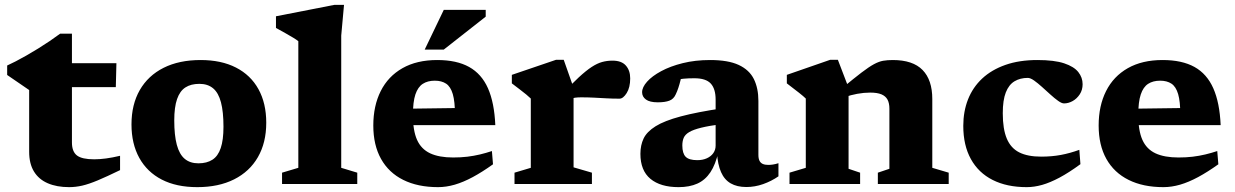

<svg xmlns="http://www.w3.org/2000/svg" viewBox="-20 -757 5080 790"><path d="M276 -171Q276 -133 296.8 -117.2Q317.5 -101.5 367.5 -101.5Q390 -101.5 416.2 -105Q442.5 -108.5 474 -116V-57Q419.5 -30.5 382.5 -15Q345.5 0.5 318.2 6.8Q291 13 264.5 13Q213.5 13 176.5 -3Q139.5 -19 119.8 -51.2Q100 -83.5 100 -132.5V-386.5L9.5 -448.5V-487.5Q24 -494 44.5 -504.5Q65 -515 88.5 -528.5Q112 -542 136.8 -557.2Q161.5 -572.5 184.8 -588.2Q208 -604 227.5 -618.5H276V-484.5ZM204 -398.5 206.5 -497H459L456.5 -398.5Z M796.5 -85Q831 -85 854 -99.8Q877 -114.5 888.2 -147.8Q899.5 -181 899.5 -235.5Q899.5 -297 889.2 -336Q879 -375 857 -393.5Q835 -412 800.5 -412Q765.5 -412 742.8 -397.2Q720 -382.5 708.5 -349.2Q697 -316 697 -261.5Q697 -200.5 707.5 -161.2Q718 -122 740 -103.5Q762 -85 796.5 -85ZM791.5 13Q706 13 645.8 -18Q585.5 -49 553.2 -107.2Q521 -165.5 521 -245Q521 -327 555.2 -386.5Q589.5 -446 653.2 -478Q717 -510 805.5 -510Q890.5 -510 951 -479Q1011.5 -448 1043.5 -390Q1075.5 -332 1075.5 -252Q1075.5 -170 1041.2 -110.5Q1007 -51 943.2 -19Q879.5 13 791.5 13Z M1384 -66.5 1450 -46.5V0H1140.5V-46.5L1207.5 -66.5V-587.5Q1201 -593 1186.5 -601.8Q1172 -610.5 1153.5 -621Q1135 -631.5 1115.5 -642V-690L1356 -737H1395.5L1384 -610.5Z M1779 -510Q1859 -510 1910.2 -481.5Q1961.5 -453 1987.8 -393.8Q2014 -334.5 2018 -242H1638L1637.5 -309.5L1896.5 -313L1852 -284.5Q1852 -339.5 1843 -370Q1834 -400.5 1815.5 -412.8Q1797 -425 1769 -425Q1739.5 -425 1719.5 -412Q1699.5 -399 1689.2 -368.5Q1679 -338 1679 -284Q1679 -219.5 1696 -181.5Q1713 -143.5 1749.8 -126.2Q1786.5 -109 1844.5 -109Q1875.5 -109 1902.8 -112.2Q1930 -115.5 1955 -121.5Q1980 -127.5 2004 -135.5L2008.5 -81Q1964.5 -49.5 1925.5 -28.5Q1886.5 -7.5 1851.2 2.8Q1816 13 1782.5 13Q1699 13 1639.2 -16.8Q1579.5 -46.5 1547.8 -103.2Q1516 -160 1516 -240.5Q1516 -321.5 1546.5 -382.2Q1577 -443 1636 -476.5Q1695 -510 1779 -510ZM1727.5 -553 1806 -716.5H1978.5V-688.5L1806 -553Z M2500 -507.5Q2537.5 -507.5 2555.2 -487.2Q2573 -467 2573 -434.5Q2573 -397 2558.5 -374Q2544 -351 2529 -351Q2499.5 -351 2474.2 -352.5Q2449 -354 2424 -355.2Q2399 -356.5 2371 -356.5Q2357 -356.5 2346.2 -355Q2335.5 -353.5 2325.8 -349.2Q2316 -345 2303.5 -337L2288.5 -365Q2331 -410.5 2361.2 -438.5Q2391.5 -466.5 2414.5 -481.5Q2437.5 -496.5 2457.8 -502Q2478 -507.5 2500 -507.5ZM2340 -396V-68.5L2415.5 -46.5V0H2097V-46.5L2164 -66.5V-351.5Q2157 -358.5 2145.5 -368Q2134 -377.5 2118.8 -389Q2103.5 -400.5 2086 -414V-449L2268 -511H2299.5Z M2956 -312 2950.5 -246.5Q2897.5 -239.5 2865 -231.5Q2832.5 -223.5 2815.8 -213.5Q2799 -203.5 2793.2 -190Q2787.5 -176.5 2787.5 -158.5Q2787.5 -126 2801.2 -112Q2815 -98 2849 -98Q2871.5 -98 2888.5 -105.8Q2905.5 -113.5 2915 -127Q2924.5 -140.5 2924.5 -158V-347Q2924.5 -391.5 2904.5 -413.2Q2884.5 -435 2837 -435Q2811.5 -435 2793.2 -433.2Q2775 -431.5 2761 -428L2789 -467.5Q2784.5 -445 2780.2 -427.5Q2776 -410 2771.2 -395.8Q2766.5 -381.5 2760.5 -369Q2752 -349.5 2734.2 -342.8Q2716.5 -336 2686.5 -336Q2653.5 -336 2637.8 -347.5Q2622 -359 2622 -377.5Q2622 -398 2642.5 -421Q2663 -444 2700.5 -464.2Q2738 -484.5 2789.2 -497.2Q2840.5 -510 2902 -510Q2976 -510 3019.5 -489.8Q3063 -469.5 3081.8 -431.8Q3100.5 -394 3100.5 -341.5V-120Q3100.5 -104.5 3105 -95.5Q3109.5 -86.5 3118.5 -82.5Q3127.5 -78.5 3141 -78.5Q3150 -78.5 3160.2 -80Q3170.5 -81.5 3183 -85.5V-31.5Q3154 -11.5 3120 0.5Q3086 12.5 3051 12.5Q3012.5 12.5 2986.5 -2.5Q2960.5 -17.5 2946.8 -48.8Q2933 -80 2930 -128.5L2936 -133Q2924.5 -80.5 2903 -48.2Q2881.5 -16 2849.2 -1.5Q2817 13 2772 13Q2697.5 13 2656.2 -21.2Q2615 -55.5 2615 -124Q2615 -159.5 2628.2 -187.2Q2641.5 -215 2677.5 -237.5Q2713.5 -260 2780.8 -278Q2848 -296 2956 -312Z M3471.5 -396V-62.5L3519 -46.5V0H3228.5V-46.5L3295.5 -66.5V-351.5Q3286.5 -360.5 3267.8 -375.2Q3249 -390 3217.5 -414V-449L3396 -511H3427.5ZM3592 -46.5 3639.5 -62.5V-309.5Q3639.5 -332.5 3631.8 -347Q3624 -361.5 3606.8 -368.8Q3589.5 -376 3560.5 -376Q3534.5 -376 3507.2 -371Q3480 -366 3456.5 -357.5L3444.5 -394Q3493.5 -434.5 3524.2 -458Q3555 -481.5 3575.8 -492.8Q3596.5 -504 3614 -507Q3631.5 -510 3653.5 -510Q3736 -510 3776 -469Q3816 -428 3816 -349.5V-66.5L3883.5 -46.5V0H3592Z M4248.5 -510Q4318 -510 4358.5 -496.5Q4399 -483 4416.8 -460.5Q4434.5 -438 4434.5 -410.5Q4434.5 -387 4422.8 -369Q4411 -351 4393.5 -341.2Q4376 -331.5 4358 -331.5Q4348.5 -331.5 4333.8 -342Q4319 -352.5 4301.8 -368.2Q4284.5 -384 4267.2 -399.5Q4250 -415 4234.8 -425.8Q4219.5 -436.5 4209 -436.5Q4177.5 -436.5 4154.2 -422.5Q4131 -408.5 4118.5 -376.8Q4106 -345 4106 -291Q4106 -226 4122.5 -186.8Q4139 -147.5 4173.8 -130Q4208.5 -112.5 4264 -112.5Q4307.5 -112.5 4345 -119.5Q4382.5 -126.5 4421 -140.5L4425.5 -81.5Q4378.5 -47 4339.5 -26.2Q4300.5 -5.5 4267.8 3.8Q4235 13 4204.5 13Q4123 13 4064.5 -16.5Q4006 -46 3974.8 -102.5Q3943.5 -159 3943.5 -239Q3943.5 -298.5 3963 -348Q3982.5 -397.5 4021.2 -433.8Q4060 -470 4117 -490Q4174 -510 4248.5 -510Z M4763.5 -510Q4843.5 -510 4894.8 -481.5Q4946 -453 4972.2 -393.8Q4998.5 -334.5 5002.5 -242H4622.5L4622 -309.5L4881 -313L4836.5 -284.5Q4836.5 -339.5 4827.5 -370Q4818.5 -400.5 4800 -412.8Q4781.5 -425 4753.5 -425Q4724 -425 4704 -412Q4684 -399 4673.8 -368.5Q4663.5 -338 4663.5 -284Q4663.5 -219.5 4680.5 -181.5Q4697.5 -143.5 4734.2 -126.2Q4771 -109 4829 -109Q4860 -109 4887.2 -112.2Q4914.5 -115.5 4939.5 -121.5Q4964.5 -127.5 4988.5 -135.5L4993 -81Q4949 -49.5 4910 -28.5Q4871 -7.5 4835.8 2.8Q4800.5 13 4767 13Q4683.5 13 4623.8 -16.8Q4564 -46.5 4532.2 -103.2Q4500.5 -160 4500.5 -240.5Q4500.5 -321.5 4531 -382.2Q4561.5 -443 4620.5 -476.5Q4679.5 -510 4763.5 -510Z"/></svg>

Font: Newsreader 9pt
Style: Bold
Weight: 700
Designer: Hugues Gentile
Foundry: Production Type
Version: Version 1.003